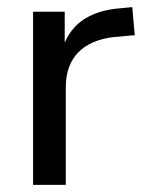

<svg xmlns="http://www.w3.org/2000/svg" viewBox="-20 -520 405 540"><path d="M73 0V-487H162V-371H152Q168 -431 210 -461.5Q252 -492 321 -497L352 -500L359 -421L302 -416Q236 -409 200.5 -373Q165 -337 165 -274V0Z"/></svg>

Font: Nunito Sans 12pt Medium
Style: Regular
Weight: 500
Designer: Vernon Adams
Foundry: Vernon Adams
Version: Version 3.101;gftools[0.9.27]